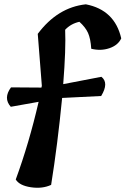

<svg xmlns="http://www.w3.org/2000/svg" viewBox="-20 -871 582 890"><path d="M174 -473 155 -714Q247 -837 378 -851Q512 -825 542 -693Q527 -661 487 -647.5Q447 -634 403 -645Q400 -692 388 -718.5Q376 -745 348 -770Q308 -761 282 -733Q286 -645 273 -481L450 -515Q486 -487 449 -426L268 -417Q247 -201 217 -14Q176 5 123 -3Q70 -11 53 -39Q115 -208 159 -399L30 -376Q-6 -416 31 -466L172 -465Z"/></svg>

Font: Tillana SemiBold
Style: Regular
Weight: 600
Designer: Lipi Raval (Devanagari, Latin), Jonny Pinhorn (Latin)
Foundry: Indian Type Foundry
Version: Version 2.003;PS 1.0;hotconv 1.0.79;makeotf.lib2.5.61930; tt